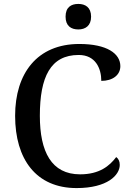

<svg xmlns="http://www.w3.org/2000/svg" viewBox="-20 -948 669 978"><path d="M379 -798C414 -798 444 -816 444 -863C444 -911 414 -928 379 -928C342 -928 314 -911 314 -863C314 -816 342 -798 379 -798ZM370 10C527 10 590 -56 590 -108C590 -127 583 -140 572 -148C538 -103 487 -60 388 -60C242 -60 183 -175 183 -358C183 -556 237 -668 381 -668C467 -668 496 -599 496 -536C554 -536 593 -566 593 -611C593 -675 525 -724 384 -724C169 -724 57 -574 57 -358C57 -137 164 10 370 10Z"/></svg>

Font: Noto Serif Ethiopic Medium
Style: Regular
Weight: 500
Designer: Monotype Design Team
Foundry: Monotype Imaging Inc.
Version: Version 2.102